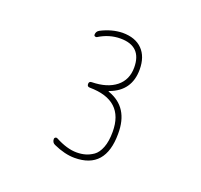

<svg xmlns="http://www.w3.org/2000/svg" viewBox="-88 -834 675 645"><g transform="rotate(20 250.0 -511.0)"><path d="M162.1 -304.7Q151.4 -309.6 151.4 -322.3Q151.4 -326.2 154.8 -328.1Q158.2 -330.1 162.1 -328.1Q204.1 -305.7 238.3 -305.7Q254.9 -305.7 269 -309.6Q283.2 -313.5 297.4 -323.2Q311.5 -333 320.3 -355.5Q329.1 -377.9 329.1 -412.1Q329.1 -524.4 206.1 -525.4Q196.3 -525.4 196.3 -535.2Q196.3 -544.9 206.1 -544.9Q260.7 -545.9 292 -570.8Q323.2 -595.7 323.2 -639.6Q323.2 -715.8 247.1 -715.8Q207 -715.8 170.9 -693.4Q168 -691.4 164.1 -692.9Q160.2 -694.3 160.2 -698.2Q160.2 -710 170.9 -715.8Q209 -735.4 247.1 -736.3Q293 -736.3 317.9 -710.9Q342.8 -685.5 342.8 -639.6Q342.8 -563.5 271.5 -537.1Q270.5 -537.1 269.5 -536.1Q269.5 -534.2 271.5 -534.2Q349.6 -506.8 348.6 -412.1Q348.6 -286.1 238.3 -286.1Q203.1 -286.1 162.1 -304.7Z"/></g></svg>

Font: Rounded-X Mgen+ 2m thin
Style: Regular
Weight: 100
Designer: [Source Han Sans]
Ryoko NISHIZUKA  (kana & ideographs); Paul D. Hunt (Latin, Greek & Cyrillic); Wenlong ZHANG  (bopomofo
Version: Version 1.059.20150602